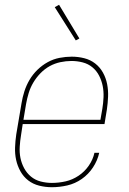

<svg xmlns="http://www.w3.org/2000/svg" viewBox="-20 -775 540 803"><path d="M197 8Q170 8 144 1.5Q118 -5 98 -20.5Q78 -36 65.5 -58.5Q53 -81 47.5 -106Q42 -131 43 -158.5Q44 -186 48 -213L70 -343Q74 -368 82 -393Q90 -418 103.5 -441Q117 -464 136.5 -483Q156 -502 179.5 -515Q203 -528 229 -533Q255 -538 280 -538Q307 -538 332.5 -531.5Q358 -525 378 -509.5Q398 -494 410.5 -471.5Q423 -449 428 -423.5Q433 -398 432 -371Q431 -344 427 -317L417 -256H75L68 -210Q64 -186 62.5 -161.5Q61 -137 65.5 -114.5Q70 -92 81 -71.5Q92 -51 109.5 -36.5Q127 -22 150 -16Q173 -10 197 -10Q226 -10 254.5 -16.5Q283 -23 308.5 -40Q334 -57 351.5 -82.5Q369 -108 375 -136H395Q388 -104 369 -75Q350 -46 322 -26.5Q294 -7 261.5 0.5Q229 8 197 8ZM400 -274 408 -320Q412 -344 413 -368.5Q414 -393 409.5 -415.5Q405 -438 394.5 -458.5Q384 -479 366.5 -493.5Q349 -508 326 -514Q303 -520 279 -520Q256 -520 232.5 -515Q209 -510 188 -498.5Q167 -487 149.5 -469Q132 -451 119.5 -430Q107 -409 100 -386Q93 -363 89 -340L78 -274ZM297 -606 209 -745 227 -755 312 -614Z"/></svg>

Font: Iosevka Slab Thin Oblique
Style: Regular
Weight: 100
Italic angle: -9°
Monospace: yes
Designer: Belleve Invis
Foundry: Belleve Invis
Version: Version 11.1.0; ttfautohint (v1.8.3)